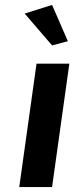

<svg xmlns="http://www.w3.org/2000/svg" viewBox="-20 -758 301 778"><path d="M191 -738 255 -591 191 -574 80 -703ZM191 0H58L128 -500H261Z"/></svg>

Font: Arsenal
Style: Bold Italic
Weight: 700
Italic angle: -9.10001°
Designer: Andrij Shevchenko
Foundry: Stairsfor
Version: Version 2.001;PS 002.001;hotconv 1.0.88;makeotf.lib2.5.64775